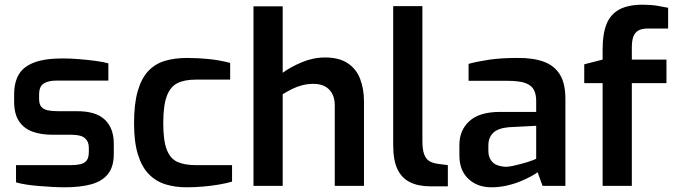

<svg xmlns="http://www.w3.org/2000/svg" viewBox="-20 -789 2864 815"><path d="M255 6Q232 6 202.5 4.5Q173 3 143.5 0.5Q114 -2 89 -6Q64 -10 48 -15V-88H279Q304 -88 321.5 -92Q339 -96 348 -108Q357 -120 357 -144V-163Q357 -188 340.5 -202.5Q324 -217 283 -217H202Q155 -217 118.5 -230Q82 -243 61 -274Q40 -305 40 -358V-388Q40 -439 59.5 -472.5Q79 -506 124.5 -523.5Q170 -541 246 -541Q278 -541 315 -538Q352 -535 386 -530.5Q420 -526 440 -520V-447H222Q185 -447 165.5 -434.5Q146 -422 146 -388V-369Q146 -347 155 -336Q164 -325 182 -321Q200 -317 225 -317H308Q387 -317 425 -281Q463 -245 463 -179V-135Q463 -81 438 -50Q413 -19 366.5 -6.5Q320 6 255 6Z M771 6Q723 6 682.5 -6.5Q642 -19 612 -49.5Q582 -80 565.5 -133Q549 -186 549 -266Q549 -348 564.5 -402Q580 -456 609 -487Q638 -518 679.5 -530.5Q721 -543 774 -543Q819 -543 865 -538.5Q911 -534 957 -522V-451H811Q763 -451 733 -436Q703 -421 688 -381Q673 -341 673 -266Q673 -192 688 -153.5Q703 -115 733.5 -101.5Q764 -88 812 -88H965V-18Q941 -11 909 -5.5Q877 0 841.5 3Q806 6 771 6Z M1056 0V-762H1180V-480Q1212 -504 1260.5 -524.5Q1309 -545 1360 -545Q1419 -545 1455.5 -521Q1492 -497 1508.5 -454.5Q1525 -412 1525 -358V0H1401V-343Q1401 -371 1390 -391.5Q1379 -412 1359 -422.5Q1339 -433 1312 -433Q1286 -433 1264 -427.5Q1242 -422 1221.5 -412Q1201 -402 1180 -389V0Z M1808 2Q1755 2 1719.5 -16Q1684 -34 1666.5 -72Q1649 -110 1649 -173V-763H1773V-190Q1773 -154 1780.5 -134Q1788 -114 1802 -105.5Q1816 -97 1836 -94L1881 -88V2Z M2066 6Q2006 6 1968 -30Q1930 -66 1930 -129V-174Q1930 -236 1972.5 -275Q2015 -314 2103 -314H2256V-361Q2256 -389 2246 -408Q2236 -427 2210 -436.5Q2184 -446 2131 -446H1969V-518Q2006 -528 2056 -535.5Q2106 -543 2175 -543Q2241 -544 2287 -527.5Q2333 -511 2356.5 -473Q2380 -435 2380 -369V0H2283L2262 -58Q2255 -52 2237 -42Q2219 -32 2192 -20.5Q2165 -9 2132.5 -1.5Q2100 6 2066 6ZM2126 -81Q2139 -81 2155.5 -84.5Q2172 -88 2189 -92.5Q2206 -97 2220.5 -101.5Q2235 -106 2244.5 -110Q2254 -114 2256 -115V-255L2140 -249Q2094 -245 2073.5 -225Q2053 -205 2053 -172V-150Q2053 -125 2063.5 -109.5Q2074 -94 2090.5 -88Q2107 -82 2126 -81Z M2538 0V-436H2460V-516L2538 -536V-581Q2538 -645 2554.5 -686.5Q2571 -728 2608.5 -748.5Q2646 -769 2708 -769Q2743 -769 2770 -764.5Q2797 -760 2816 -756V-668H2731Q2704 -668 2689 -659Q2674 -650 2668 -632.5Q2662 -615 2662 -587V-536H2809V-436H2662V0Z"/></svg>

Font: Exo Thin SemiBold
Style: Regular
Weight: 600
Version: Version 2.000